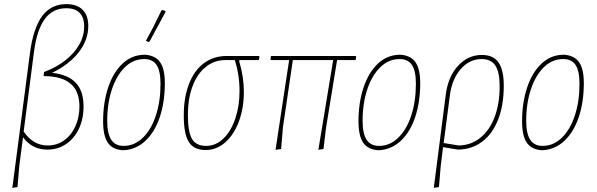

<svg xmlns="http://www.w3.org/2000/svg" viewBox="-20 -724 2902 933"><path d="M386 -207Q386 -146 363.5 -98.5Q341 -51 301 -24Q261 3 211 3Q136 3 92 -57L74 79L65 185L40 189L126 -469Q142 -588 185 -646Q228 -704 302 -704Q354 -704 381.5 -676.5Q409 -649 409 -598Q409 -530 363 -470.5Q317 -411 233 -370Q310 -362 348 -322Q386 -282 386 -207ZM366 -207Q366 -354 194 -354L192 -357L194 -374Q284 -408 336.5 -467.5Q389 -527 389 -595Q389 -639 367 -661.5Q345 -684 302 -684Q236 -684 197.5 -631.5Q159 -579 145 -471L95 -85Q141 -17 212 -17Q256 -17 291 -41.5Q326 -66 346 -109.5Q366 -153 366 -207Z M686 -458Q736 -454 758.5 -421Q781 -388 781 -320Q781 -229 757 -156.5Q733 -84 688 -41Q643 2 582 6H577Q527 3 504 -30.5Q481 -64 481 -134Q481 -225 505.5 -298.5Q530 -372 575 -414.5Q620 -457 681 -458ZM501 -137Q501 -75 520.5 -45Q540 -15 581 -15Q633 -15 674 -54.5Q715 -94 737.5 -163Q760 -232 760 -317Q760 -379 741 -408Q722 -437 681 -437Q628 -437 587.5 -398Q547 -359 524 -290.5Q501 -222 501 -137ZM770 -675 783 -671 784 -665Q761 -622 706 -521L701 -520L689 -526Q723 -586 765 -674Z M1144 -432 1142 -428Q1165 -350 1165 -278Q1165 -200 1141.5 -135.5Q1118 -71 1075.5 -33Q1033 5 979 5Q922 5 897.5 -34Q873 -73 873 -163Q873 -251 898.5 -316.5Q924 -382 971 -417Q1018 -452 1082 -452H1238L1241 -448L1238 -432ZM1121 -432H1074Q1021 -432 979.5 -398.5Q938 -365 915.5 -304.5Q893 -244 893 -165Q893 -83 913 -49Q933 -15 981 -15Q1029 -15 1066 -51Q1103 -87 1123.5 -148Q1144 -209 1144 -282Q1144 -360 1121 -432Z M1708 -432H1618L1564 -101L1552 0L1527 4L1599 -432H1403L1355 -106L1346 0L1319 4L1385 -432H1298L1294 -436L1297 -452H1708L1711 -448Z M1927 -458Q1977 -454 1999.5 -421Q2022 -388 2022 -320Q2022 -229 1998 -156.5Q1974 -84 1929 -41Q1884 2 1823 6H1818Q1768 3 1745 -30.5Q1722 -64 1722 -134Q1722 -225 1746.5 -298.5Q1771 -372 1816 -414.5Q1861 -457 1922 -458ZM1742 -137Q1742 -75 1761.5 -45Q1781 -15 1822 -15Q1874 -15 1915 -54.5Q1956 -94 1978.5 -163Q2001 -232 2001 -317Q2001 -379 1982 -408Q1963 -437 1922 -437Q1869 -437 1828.5 -398Q1788 -359 1765 -290.5Q1742 -222 1742 -137Z M2428 -307Q2428 -214 2401 -144Q2374 -74 2323.5 -36Q2273 2 2205 3L2133 -9L2122 79L2113 185L2088 189L2146 -263Q2157 -351 2205.5 -404Q2254 -457 2322 -457Q2377 -457 2402.5 -420.5Q2428 -384 2428 -307ZM2408 -305Q2408 -374 2387 -405.5Q2366 -437 2320 -437Q2261 -437 2218.5 -388Q2176 -339 2166 -260L2136 -29L2209 -17Q2268 -18 2313.5 -54Q2359 -90 2383.5 -155Q2408 -220 2408 -305Z M2722 -458Q2772 -454 2794.5 -421Q2817 -388 2817 -320Q2817 -229 2793 -156.5Q2769 -84 2724 -41Q2679 2 2618 6H2613Q2563 3 2540 -30.5Q2517 -64 2517 -134Q2517 -225 2541.5 -298.5Q2566 -372 2611 -414.5Q2656 -457 2717 -458ZM2537 -137Q2537 -75 2556.5 -45Q2576 -15 2617 -15Q2669 -15 2710 -54.5Q2751 -94 2773.5 -163Q2796 -232 2796 -317Q2796 -379 2777 -408Q2758 -437 2717 -437Q2664 -437 2623.5 -398Q2583 -359 2560 -290.5Q2537 -222 2537 -137Z"/></svg>

Font: Luna Sans Thin
Style: Italic
Weight: 250
Italic angle: -7°
Designer: Juan Pablo del Peral
Foundry: Huerta Tipografica
Version: Version 2.001; ttfautohint (v1.5)